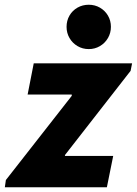

<svg xmlns="http://www.w3.org/2000/svg" viewBox="-40 -794 580 814"><path d="M-15.1 -30.8 264.2 -387.7V-393.1H77.1L103 -525.4H520L513.7 -493.7L235.4 -136.7V-132.8H439.9L413.1 0H-19.5ZM242.2 -680.2Q242.2 -706.5 254.6 -728Q267.1 -749.5 288.6 -761.7Q310.1 -773.9 336.4 -773.9Q362.3 -773.9 383.8 -761.5Q405.3 -749 417.7 -727.8Q430.2 -706.5 430.2 -680.2Q430.2 -654.3 417.7 -632.8Q405.3 -611.3 383.8 -598.6Q362.3 -585.9 336.4 -585.9Q310.1 -585.9 288.6 -598.6Q267.1 -611.3 254.6 -632.8Q242.2 -654.3 242.2 -680.2Z"/></svg>

Font: Reddit Sans Vanilla ExtraBold
Style: Italic
Weight: 800
Italic angle: -11.25°
Designer: Stephen Hutchings
Version: Version 1.013